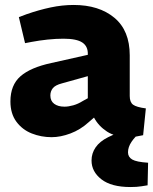

<svg xmlns="http://www.w3.org/2000/svg" viewBox="-20 -545 618 774"><path d="M188 8Q146 8 108 -7Q70 -22 46 -54.5Q22 -87 22 -136Q22 -202 62.5 -237.5Q103 -273 187 -291L334 -324V-326Q335 -358 312 -373.5Q289 -389 236 -389Q205 -389 172 -385.5Q139 -382 107 -376L81 -371L56 -476L88 -488Q137 -505 184 -515Q231 -525 277 -525Q379 -525 441 -473.5Q503 -422 503 -322V-158Q503 -133 516.5 -123Q530 -113 568 -108L557 0Q543 3 528.5 5.5Q514 8 504 8Q446 8 411.5 -14.5Q377 -37 359 -71L337 -52Q304 -22 264 -7Q224 8 188 8ZM240 -115Q256 -115 275.5 -120.5Q295 -126 314 -138L334 -149V-238L230 -209Q203 -202 193 -189.5Q183 -177 183 -160Q183 -138 198.5 -126.5Q214 -115 240 -115ZM506 209Q429 209 389 178Q349 147 349 102Q349 73 365.5 49Q382 25 416 8L478 -21H549V-15Q524 6 510 27Q496 48 496 69Q496 88 513 98Q530 108 577 111L575 202Q568 203 550 206Q532 209 506 209Z"/></svg>

Font: REM
Style: Bold
Weight: 700
Designer: Octavio Pardo
Foundry: Ashler Design
Version: Version 1.005;gftools[0.9.28]